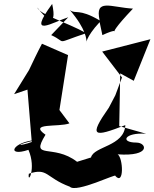

<svg xmlns="http://www.w3.org/2000/svg" viewBox="-20 -933 787 979"><path d="M373 -108C251 -203 131 -114 212 -246C122 -309 280 -283 334 -304L283 -372L327 -652L194 -710C170 -665 149 -620 128 -576L52 -453L120 -476L142 -209C77 -185 42 -192 170 -220C39 -211 10 -130 125 -169C167 -72 119 11 127 -47C225 -80 212 -27 336 19C368 53 580 -52 568 -36C614 16 608 -128 580 -146C751 -134 729 -206 675 -206C591 -206 614 -259 725 -251L588 -290L593 -559L662 -521L747 -733L501 -670L602 -538L568 -447L535 -384C429 -233 458 -232 619 -295C614 -186 458 -188 444 -130ZM241 -754C327 -715 250 -707 420 -764C314 -822 182 -859 170 -895C212 -837 274 -784 246 -913C113 -732 251 -821 328 -845ZM502 -754C644 -819 472 -693 658 -889C543 -896 463 -943 488 -829C379 -893 367 -858 336 -882C505 -685 342 -663 488 -820Z"/></svg>

Font: Asimov Silicon
Style: Regular
Weight: 400
Designer: Google
Version: Version 2.000980; 2014